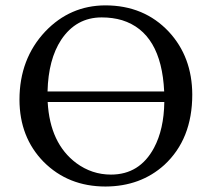

<svg xmlns="http://www.w3.org/2000/svg" viewBox="-20 -678 781 708"><path d="M689 -329.1Q689 -165 585.9 -69.8Q498.5 9.3 369.1 9.8Q231.4 9.8 140.6 -81.5Q52.2 -171.9 51.8 -310.1Q51.8 -460.9 147 -562Q238.3 -657.7 368.2 -658.2Q511.2 -658.2 602.5 -561Q688.5 -468.3 689 -329.1ZM585.4 -340.8Q575.2 -558.1 430.2 -603.5Q395.5 -613.8 355 -613.8Q260.7 -613.8 205.6 -531.2Q158.2 -459 155.3 -340.8ZM585.9 -301.8H155.8Q164.1 -149.4 261.2 -76.7Q318.8 -34.2 389.2 -34.2Q495.1 -34.2 547.9 -132.8Q584.5 -201.2 585.9 -301.8Z"/></svg>

Font: Linux Biolinum Capitals O
Style: Small Caps
Weight: 400
Designer: Philipp H. Poll
Foundry: Philipp H. Poll
Version: Version 1.0.4